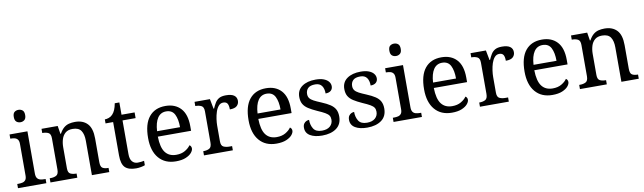

<svg xmlns="http://www.w3.org/2000/svg" viewBox="-42 -1321 6351 1893"><g transform="rotate(-10 3133.0 -375.0)"><path d="M23 0V-42H36Q58 -42 76.5 -46.5Q95 -51 106.5 -65.5Q118 -80 118 -109V-426Q118 -456 106.5 -470.5Q95 -485 76.5 -489.5Q58 -494 36 -494H33V-536H212V-114Q212 -83 223 -67.5Q234 -52 253 -47Q272 -42 294 -42H307V0ZM161 -636Q137 -636 120.5 -650Q104 -664 104 -698Q104 -733 120.5 -746.5Q137 -760 161 -760Q184 -760 201 -746.5Q218 -733 218 -698Q218 -664 201 -650Q184 -636 161 -636Z M348 0V-42H356Q390 -42 414 -54.5Q438 -67 438 -114V-426Q438 -470 414.5 -482Q391 -494 358 -494H353V-536H515L528 -455H533Q554 -493 577.5 -512.5Q601 -532 629 -539Q657 -546 689 -546Q768 -546 812.5 -499.5Q857 -453 857 -350V-114Q857 -67 877.5 -54.5Q898 -42 932 -42H937V0H763V-345Q763 -410 738.5 -446Q714 -482 653 -482Q608 -482 581.5 -459.5Q555 -437 543.5 -400Q532 -363 532 -320V-109Q532 -65 555.5 -53.5Q579 -42 612 -42H617V0Z M1205 10Q1129 10 1094.5 -24.5Q1060 -59 1060 -145V-479H984V-519Q1002 -519 1024 -526.5Q1046 -534 1062 -551Q1079 -569 1090 -595Q1101 -621 1108 -659H1154V-536H1285V-479H1154V-142Q1154 -91 1175 -67Q1196 -43 1230 -43Q1248 -43 1263 -45Q1278 -47 1294 -50V-6Q1281 0 1255 5Q1229 10 1205 10Z M1604 10Q1495 10 1433.5 -62Q1372 -134 1372 -264Q1372 -404 1430 -475Q1488 -546 1594 -546Q1691 -546 1746.5 -486Q1802 -426 1802 -307V-261H1469Q1471 -152 1508.5 -102.5Q1546 -53 1618 -53Q1670 -53 1706.5 -74.5Q1743 -96 1761 -123Q1768 -120 1774 -111Q1780 -102 1780 -89Q1780 -69 1761 -46Q1742 -23 1703 -6.5Q1664 10 1604 10ZM1701 -315Q1701 -395 1676.5 -443.5Q1652 -492 1592 -492Q1537 -492 1506.5 -446.5Q1476 -401 1471 -315Z M1885 0V-42H1888Q1922 -42 1946 -54.5Q1970 -67 1970 -114V-426Q1970 -470 1945.5 -482Q1921 -494 1888 -494H1885V-536H2039L2058 -437H2063Q2076 -467 2091 -492Q2106 -517 2131 -531.5Q2156 -546 2200 -546Q2255 -546 2281.5 -527Q2308 -508 2308 -473Q2308 -442 2286.5 -422Q2265 -402 2215 -402Q2215 -443 2203 -461.5Q2191 -480 2162 -480Q2134 -480 2115 -458Q2096 -436 2085 -402Q2074 -368 2069 -331.5Q2064 -295 2064 -266V-109Q2064 -65 2088.5 -53.5Q2113 -42 2146 -42H2174V0Z M2610 10Q2501 10 2439.5 -62Q2378 -134 2378 -264Q2378 -404 2436 -475Q2494 -546 2600 -546Q2697 -546 2752.5 -486Q2808 -426 2808 -307V-261H2475Q2477 -152 2514.5 -102.5Q2552 -53 2624 -53Q2676 -53 2712.5 -74.5Q2749 -96 2767 -123Q2774 -120 2780 -111Q2786 -102 2786 -89Q2786 -69 2767 -46Q2748 -23 2709 -6.5Q2670 10 2610 10ZM2707 -315Q2707 -395 2682.5 -443.5Q2658 -492 2598 -492Q2543 -492 2512.5 -446.5Q2482 -401 2477 -315Z M3068 10Q2993 10 2948 -17Q2903 -44 2903 -96Q2903 -123 2914 -138Q2925 -153 2939.5 -159Q2954 -165 2966 -165Q2966 -113 2989.5 -75.5Q3013 -38 3074 -38Q3127 -38 3155.5 -63.5Q3184 -89 3184 -129Q3184 -154 3173.5 -170Q3163 -186 3136.5 -201.5Q3110 -217 3061 -238Q3010 -261 2976.5 -282.5Q2943 -304 2926.5 -332.5Q2910 -361 2910 -404Q2910 -472 2961.5 -508.5Q3013 -545 3098 -545Q3146 -545 3178.5 -532.5Q3211 -520 3227.5 -499Q3244 -478 3244 -453Q3244 -426 3225.5 -409.5Q3207 -393 3172 -393Q3172 -443 3151 -471Q3130 -499 3086 -499Q3035 -499 3013 -476.5Q2991 -454 2991 -419Q2991 -394 3003.5 -377Q3016 -360 3043.5 -345.5Q3071 -331 3115 -313Q3168 -291 3201 -269Q3234 -247 3249.5 -218Q3265 -189 3265 -147Q3265 -69 3211 -29.5Q3157 10 3068 10Z M3519 10Q3444 10 3399 -17Q3354 -44 3354 -96Q3354 -123 3365 -138Q3376 -153 3390.5 -159Q3405 -165 3417 -165Q3417 -113 3440.5 -75.5Q3464 -38 3525 -38Q3578 -38 3606.5 -63.5Q3635 -89 3635 -129Q3635 -154 3624.5 -170Q3614 -186 3587.5 -201.5Q3561 -217 3512 -238Q3461 -261 3427.5 -282.5Q3394 -304 3377.5 -332.5Q3361 -361 3361 -404Q3361 -472 3412.5 -508.5Q3464 -545 3549 -545Q3597 -545 3629.5 -532.5Q3662 -520 3678.5 -499Q3695 -478 3695 -453Q3695 -426 3676.5 -409.5Q3658 -393 3623 -393Q3623 -443 3602 -471Q3581 -499 3537 -499Q3486 -499 3464 -476.5Q3442 -454 3442 -419Q3442 -394 3454.5 -377Q3467 -360 3494.5 -345.5Q3522 -331 3566 -313Q3619 -291 3652 -269Q3685 -247 3700.5 -218Q3716 -189 3716 -147Q3716 -69 3662 -29.5Q3608 10 3519 10Z M3783 0V-42H3796Q3818 -42 3836.5 -46.5Q3855 -51 3866.5 -65.5Q3878 -80 3878 -109V-426Q3878 -456 3866.5 -470.5Q3855 -485 3836.5 -489.5Q3818 -494 3796 -494H3793V-536H3972V-114Q3972 -83 3983 -67.5Q3994 -52 4013 -47Q4032 -42 4054 -42H4067V0ZM3921 -636Q3897 -636 3880.5 -650Q3864 -664 3864 -698Q3864 -733 3880.5 -746.5Q3897 -760 3921 -760Q3944 -760 3961 -746.5Q3978 -733 3978 -698Q3978 -664 3961 -650Q3944 -636 3921 -636Z M4367 10Q4258 10 4196.5 -62Q4135 -134 4135 -264Q4135 -404 4193 -475Q4251 -546 4357 -546Q4454 -546 4509.5 -486Q4565 -426 4565 -307V-261H4232Q4234 -152 4271.5 -102.5Q4309 -53 4381 -53Q4433 -53 4469.5 -74.5Q4506 -96 4524 -123Q4531 -120 4537 -111Q4543 -102 4543 -89Q4543 -69 4524 -46Q4505 -23 4466 -6.5Q4427 10 4367 10ZM4464 -315Q4464 -395 4439.5 -443.5Q4415 -492 4355 -492Q4300 -492 4269.5 -446.5Q4239 -401 4234 -315Z M4648 0V-42H4651Q4685 -42 4709 -54.5Q4733 -67 4733 -114V-426Q4733 -470 4708.5 -482Q4684 -494 4651 -494H4648V-536H4802L4821 -437H4826Q4839 -467 4854 -492Q4869 -517 4894 -531.5Q4919 -546 4963 -546Q5018 -546 5044.5 -527Q5071 -508 5071 -473Q5071 -442 5049.5 -422Q5028 -402 4978 -402Q4978 -443 4966 -461.5Q4954 -480 4925 -480Q4897 -480 4878 -458Q4859 -436 4848 -402Q4837 -368 4832 -331.5Q4827 -295 4827 -266V-109Q4827 -65 4851.5 -53.5Q4876 -42 4909 -42H4937V0Z M5373 10Q5264 10 5202.5 -62Q5141 -134 5141 -264Q5141 -404 5199 -475Q5257 -546 5363 -546Q5460 -546 5515.5 -486Q5571 -426 5571 -307V-261H5238Q5240 -152 5277.5 -102.5Q5315 -53 5387 -53Q5439 -53 5475.5 -74.5Q5512 -96 5530 -123Q5537 -120 5543 -111Q5549 -102 5549 -89Q5549 -69 5530 -46Q5511 -23 5472 -6.5Q5433 10 5373 10ZM5470 -315Q5470 -395 5445.5 -443.5Q5421 -492 5361 -492Q5306 -492 5275.5 -446.5Q5245 -401 5240 -315Z M5649 0V-42H5657Q5691 -42 5715 -54.5Q5739 -67 5739 -114V-426Q5739 -470 5715.5 -482Q5692 -494 5659 -494H5654V-536H5816L5829 -455H5834Q5855 -493 5878.5 -512.5Q5902 -532 5930 -539Q5958 -546 5990 -546Q6069 -546 6113.5 -499.5Q6158 -453 6158 -350V-114Q6158 -67 6178.5 -54.5Q6199 -42 6233 -42H6238V0H6064V-345Q6064 -410 6039.5 -446Q6015 -482 5954 -482Q5909 -482 5882.5 -459.5Q5856 -437 5844.5 -400Q5833 -363 5833 -320V-109Q5833 -65 5856.5 -53.5Q5880 -42 5913 -42H5918V0Z"/></g></svg>

Font: Noto Serif Test
Style: Regular
Weight: 400
Version: Version 1.000